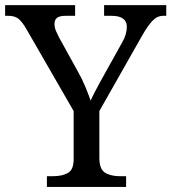

<svg xmlns="http://www.w3.org/2000/svg" viewBox="-25 -734 673 754"><path d="M470.2 -42V0H159.2V-42H182.1Q219.2 -42 241.7 -54.7Q264.2 -67.4 264.2 -108.9V-297.9L79.1 -619.1Q63.5 -646.5 48.8 -659.2Q34.2 -671.9 7.8 -671.9H-4.9V-713.9H270V-671.9H232.9Q208.5 -671.9 198.7 -663.8Q189 -655.8 189 -640.1Q189 -626 195.1 -611.8Q201.2 -597.7 207 -586.9L280.8 -453.1Q298.3 -422.4 310.5 -392.3Q322.8 -362.3 331.1 -338.9Q336.4 -351.6 346.9 -372.1Q357.4 -392.6 369.6 -414.3Q381.8 -436 391.1 -453.1L455.1 -567.9Q464.8 -585 469 -600.3Q473.1 -615.7 473.1 -627.9Q473.1 -671.9 413.1 -671.9H383.8V-713.9H627.9V-671.9H616.2Q592.3 -671.9 573.7 -652.3Q555.2 -632.8 533.2 -594.2L365.2 -297.9V-113.8Q365.2 -69.8 387.5 -55.9Q409.7 -42 446.8 -42Z"/></svg>

Font: Koh Santepheap
Style: Regular
Weight: 400
Designer: Danh Hong
Version: Version 2.002; ttfautohint (v1.8.3)